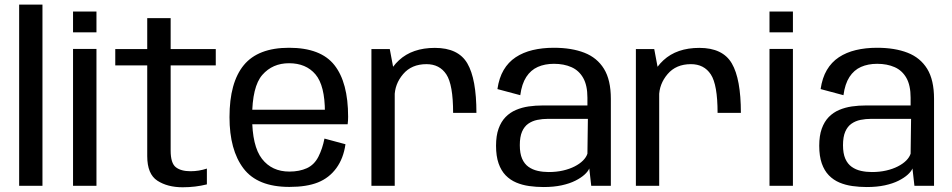

<svg xmlns="http://www.w3.org/2000/svg" viewBox="-20 -805 4126 832"><path d="M63 0H164V-785H63Z M296.5 0H398V-593H296.5ZM296.5 -755V-665H398V-755Z M771.5 6.5Q826.5 6.5 876.5 -6V-74.5Q842 -63 805.5 -63Q764 -63 741.8 -80.5Q719.5 -98 719.5 -152.5V-521.5H915V-592.5H719.5V-726.5H618V-592.5H479.5V-521.5H618V-128.5Q618 -50.5 662 -22Q706 6.5 771.5 6.5Z M1234 5V-61.5Q1158 -61.5 1115.2 -116.8Q1072.5 -172 1072.5 -297.5Q1072.5 -430 1116.8 -480.5Q1161 -531 1232.5 -531Q1306 -531 1347 -482.8Q1388 -434.5 1388 -318.5L1393.5 -329.5H1061.5V-266.5H1486.5Q1488.5 -281.5 1488.5 -299Q1488.5 -447.5 1429.2 -522.8Q1370 -598 1232.5 -598Q1098.5 -598 1036.5 -522.8Q974.5 -447.5 974.5 -297.5Q974.5 -155 1035.2 -75Q1096 5 1234 5ZM1234 -61.5V5Q1309 5 1357.8 -14.5Q1406.5 -34 1437.5 -76.5Q1468.5 -119 1477 -180L1386 -204.5Q1377.5 -161 1359.8 -126Q1342 -91 1309.8 -76.2Q1277.5 -61.5 1234 -61.5Z M1943.5 -316H2044.5Q2044.5 -463 2005.2 -530.2Q1966 -597.5 1864.5 -597.5Q1767 -597.5 1709 -544Q1651 -490.5 1651 -414.5L1690 -386Q1690 -440.5 1726.8 -483.8Q1763.5 -527 1828 -527Q1885 -527 1914.2 -482.5Q1943.5 -438 1943.5 -316ZM1589.5 0H1690.5V-478L1669 -592.5H1589.5Z M2335.5 5.5Q2379.5 5.5 2414 -2Q2448.5 -9.5 2473.2 -22Q2498 -34.5 2513.2 -48.5Q2528.5 -62.5 2533.5 -75L2542 0H2627V-377Q2627 -458.5 2597.2 -506.8Q2567.5 -555 2512.2 -576.5Q2457 -598 2380 -598Q2330 -598 2288.2 -588Q2246.5 -578 2214.5 -556.8Q2182.5 -535.5 2162.5 -501.5Q2142.5 -467.5 2135.5 -419L2234.5 -392.5Q2241 -441.5 2260.5 -471.5Q2280 -501.5 2310.5 -515Q2341 -528.5 2380.5 -528.5Q2423.5 -528.5 2456.2 -514Q2489 -499.5 2507.2 -467.2Q2525.5 -435 2525.5 -381.5V-348H2332Q2300.5 -348 2271 -343.8Q2241.5 -339.5 2215.8 -328.5Q2190 -317.5 2170.8 -297.8Q2151.5 -278 2140.5 -247.5Q2129.5 -217 2129.5 -173.5Q2129.5 -128.5 2140.5 -97Q2151.5 -65.5 2171.2 -45.2Q2191 -25 2217 -14Q2243 -3 2273.2 1.2Q2303.5 5.5 2335.5 5.5ZM2357.5 -59.5Q2333 -59.5 2310.5 -64.5Q2288 -69.5 2270.2 -82Q2252.5 -94.5 2242.5 -117.2Q2232.5 -140 2232.5 -176Q2232.5 -212 2242.2 -234.5Q2252 -257 2269.2 -269Q2286.5 -281 2308.5 -285.5Q2330.5 -290 2355 -290H2527.5L2525.5 -139Q2520.5 -123.5 2506.2 -109.2Q2492 -95 2470 -83.8Q2448 -72.5 2419.5 -66Q2391 -59.5 2357.5 -59.5Z M3089.5 -316H3190.5Q3190.5 -463 3151.2 -530.2Q3112 -597.5 3010.5 -597.5Q2913 -597.5 2855 -544Q2797 -490.5 2797 -414.5L2836 -386Q2836 -440.5 2872.8 -483.8Q2909.5 -527 2974 -527Q3031 -527 3060.2 -482.5Q3089.5 -438 3089.5 -316ZM2735.5 0H2836.5V-478L2815 -592.5H2735.5Z M3314.5 0H3416V-593H3314.5ZM3314.5 -755V-665H3416V-755Z M3736 5.5Q3780 5.5 3814.5 -2Q3849 -9.5 3873.8 -22Q3898.5 -34.5 3913.8 -48.5Q3929 -62.5 3934 -75L3942.5 0H4027.5V-377Q4027.5 -458.5 3997.8 -506.8Q3968 -555 3912.8 -576.5Q3857.5 -598 3780.5 -598Q3730.5 -598 3688.8 -588Q3647 -578 3615 -556.8Q3583 -535.5 3563 -501.5Q3543 -467.5 3536 -419L3635 -392.5Q3641.5 -441.5 3661 -471.5Q3680.5 -501.5 3711 -515Q3741.5 -528.5 3781 -528.5Q3824 -528.5 3856.8 -514Q3889.5 -499.5 3907.8 -467.2Q3926 -435 3926 -381.5V-348H3732.5Q3701 -348 3671.5 -343.8Q3642 -339.5 3616.2 -328.5Q3590.5 -317.5 3571.2 -297.8Q3552 -278 3541 -247.5Q3530 -217 3530 -173.5Q3530 -128.5 3541 -97Q3552 -65.5 3571.8 -45.2Q3591.5 -25 3617.5 -14Q3643.5 -3 3673.8 1.2Q3704 5.5 3736 5.5ZM3758 -59.5Q3733.5 -59.5 3711 -64.5Q3688.5 -69.5 3670.8 -82Q3653 -94.5 3643 -117.2Q3633 -140 3633 -176Q3633 -212 3642.8 -234.5Q3652.5 -257 3669.8 -269Q3687 -281 3709 -285.5Q3731 -290 3755.5 -290H3928L3926 -139Q3921 -123.5 3906.8 -109.2Q3892.5 -95 3870.5 -83.8Q3848.5 -72.5 3820 -66Q3791.5 -59.5 3758 -59.5Z"/></svg>

Font: Anybody UltraCondensed Thin
Style: Regular
Weight: 400
Version: Version 1.111